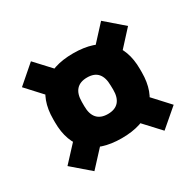

<svg xmlns="http://www.w3.org/2000/svg" viewBox="-119 -695 794 780"><g transform="rotate(-30 278.0 -305.0)"><path d="M277.7 -107.4Q178.1 -107.4 126.1 -157.2Q74.2 -207 74.2 -299V-313.9Q74.2 -405.7 126.2 -455.4Q178.2 -505.1 277.8 -505.1Q377.8 -505.1 429.5 -455.4Q481.3 -405.7 481.3 -313.9V-299Q481.3 -207 429.5 -157.2Q377.6 -107.4 277.7 -107.4ZM277.8 -220.7Q311.6 -220.7 328.7 -239.9Q345.7 -259.1 345.4 -296.2L344.9 -316.5Q344.6 -353.5 328.1 -372.6Q311.6 -391.8 277.8 -391.8Q244.4 -391.8 227.2 -372.8Q210.1 -353.9 210.1 -316.5V-296.2Q210.1 -259.1 227.2 -239.9Q244.4 -220.7 277.8 -220.7ZM423.3 -233.2 527.4 -119.9 442.6 -47.2 340.2 -157.8ZM215.9 -157.8 113.7 -47.2 29.3 -119.9 135.2 -234.2ZM127.3 -383.1 29.3 -489.8 113.5 -562.8 213.7 -454.7ZM340.2 -451.5 442.6 -562.8 526.9 -489.8 421.7 -374.8Z"/></g></svg>

Font: Anek Gurmukhi Medium
Style: Regular
Weight: 500
Designer: Sarang Kulkarni (Gurmukhi), Yesha Goshar (Latin)
Foundry: Ek Type
Version: Version 1.003